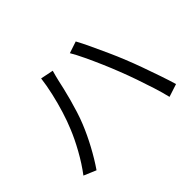

<svg xmlns="http://www.w3.org/2000/svg" viewBox="-126 -980 1252 1252"><g transform="rotate(-45 500.0 -354.0)"><path d="M229 -317Q251 -369 271 -433.5Q291 -498 306 -564.5Q321 -631 328 -688L417 -670Q412 -654 407 -633.5Q402 -613 398 -597Q393 -574 384.5 -537Q376 -500 364 -456Q352 -412 338 -367.5Q324 -323 308 -284Q280 -215 241 -142.5Q202 -70 160 -9L75 -45Q122 -107 163 -181Q204 -255 229 -317ZM722 -355Q702 -407 676.5 -466Q651 -525 625 -580Q599 -635 577 -672L658 -699Q678 -663 703.5 -608.5Q729 -554 756 -494.5Q783 -435 804 -382Q824 -333 846.5 -270.5Q869 -208 890 -146.5Q911 -85 924 -40L835 -11Q823 -62 804 -121.5Q785 -181 764 -241.5Q743 -302 722 -355Z"/></g></svg>

Font: Go Noto Current
Style: Regular
Weight: 400
Designer: Monotype Design Team
Foundry: Monotype Imaging Inc.
Version: Version 2.007; ttfautohint (v1.8) -l 8 -r 50 -G 200 -x 14 -D